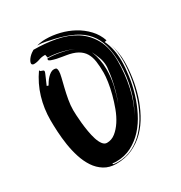

<svg xmlns="http://www.w3.org/2000/svg" viewBox="-168 -770 902 957"><g transform="rotate(-30 283.0 -291.5)"><path d="M152 -633Q218 -633 279 -621.5Q340 -610 386.5 -580.5Q433 -551 460.5 -501Q488 -451 488 -374Q488 -300 472 -226Q457 -157 424 -96Q457 -154 473 -217Q491 -286 491 -358Q491 -420 479 -464.5Q467 -509 440.5 -540.5Q414 -572 372.5 -592.5Q331 -613 272 -627Q249 -632 226.5 -637Q204 -642 179 -642Q203 -649 231 -649Q270 -649 310.5 -639Q351 -629 386.5 -609.5Q422 -590 450 -560.5Q478 -531 491 -492L479 -489Q493 -460 499 -429Q505 -398 505 -366Q505 -327 498.5 -280.5Q492 -234 478 -187Q464 -140 442 -96Q420 -52 389.5 -18.5Q359 15 319.5 35.5Q280 56 231 56Q226 56 220 55.5Q214 55 209 54L212 60Q218 61 224.5 61.5Q231 62 237 62Q286 62 325.5 41.5Q365 21 395.5 -13Q426 -47 448 -90.5Q470 -134 484 -181.5Q498 -229 505 -276Q512 -323 512 -363Q512 -413 500 -461Q507 -435 511.5 -408.5Q516 -382 516 -356Q516 -313 509 -265Q502 -217 487.5 -170.5Q473 -124 450 -81Q427 -38 395 -5.5Q363 27 321 46.5Q279 66 227 66Q187 66 158 48Q129 30 109.5 0.5Q90 -29 78 -66.5Q66 -104 60 -143.5Q54 -183 52 -220.5Q50 -258 50 -287Q50 -353 68.5 -415Q87 -477 125 -531Q126 -525 130 -523.5Q134 -522 137.5 -521Q141 -520 144 -518.5Q147 -517 147 -512Q147 -509 143 -499.5Q139 -490 134 -478.5Q129 -467 124.5 -457Q120 -447 119 -444L128 -441Q132 -448 138.5 -458Q145 -468 153.5 -477Q162 -486 171.5 -492Q181 -498 190 -498Q203 -498 206 -493Q209 -488 209 -477Q209 -465 203.5 -442.5Q198 -420 191 -391.5Q184 -363 178.5 -332Q173 -301 173 -273Q173 -264 174 -243.5Q175 -223 177.5 -198Q180 -173 184.5 -146.5Q189 -120 196 -98Q203 -76 213.5 -62Q224 -48 238 -48Q265 -48 287 -65.5Q309 -83 327 -110.5Q345 -138 358 -173Q371 -208 380 -242.5Q389 -277 393.5 -308Q398 -339 398 -359Q398 -396 394 -424.5Q390 -453 377.5 -474Q365 -495 341 -508.5Q317 -522 278 -528Q274 -529 259.5 -531Q245 -533 229.5 -536.5Q214 -540 201.5 -544.5Q189 -549 189 -554Q189 -557 191 -561Q206 -561 226 -559Q246 -557 267.5 -552.5Q289 -548 309 -542Q322 -538 334 -533Q323 -538 311 -542Q291 -549 270 -554Q249 -559 229.5 -561.5Q210 -564 194 -564L190 -582H185Q168 -582 152 -576Q136 -570 119 -570Q115 -570 111 -572.5Q107 -575 107 -580Q107 -587 112 -595.5Q117 -604 123.5 -611Q130 -618 138 -624Q146 -630 152 -633ZM410 -274Q421 -318 425 -360Q426 -365 426.5 -370.5Q427 -376 427 -381Q427 -407 418 -431Q409 -455 398 -477Q419 -424 419 -366Q419 -321 409 -276Q399 -232 384 -191Q400 -232 410 -274Z"/></g></svg>

Font: Finger Paint
Style: Regular
Weight: 400
Designer: Ralph du Carrois
Foundry: Ralph du Carrois
Version: Version 1.002